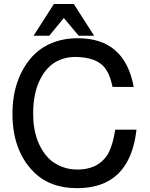

<svg xmlns="http://www.w3.org/2000/svg" viewBox="-20 -936 762 978"><path d="M254.4 -915.5H356L459.5 -753.9H380.9L305.2 -844.2Q286.6 -822.3 267.8 -799.1Q249 -775.9 231 -753.9H150.9ZM553.2 -493.2Q537.1 -571.3 502.9 -602.5Q480.5 -624 446.5 -634.5Q412.6 -645 366.2 -646Q244.6 -646 187.5 -537.1Q148.9 -466.3 148.9 -356.9Q148.9 -277.3 172.6 -217Q196.3 -156.7 239.7 -118.7Q267.6 -96.2 301.8 -84.2Q335.9 -72.3 374 -72.3Q476.6 -72.3 525.4 -144.5Q527.8 -147.5 529.5 -150.6Q531.2 -153.8 533.2 -157.7Q555.2 -200.2 566.9 -275.4H675.3Q641.6 22.5 373 22.5Q231.9 22.5 148.9 -63Q43.5 -171.4 43.5 -356Q43.5 -446.8 69.3 -520.3Q95.2 -593.8 145 -648.9Q186.5 -693.4 245.1 -717.3Q303.7 -741.2 377 -741.2Q615.7 -741.2 661.1 -493.2Z"/></svg>

Font: SolaimanLipi
Style: Bold
Weight: 700
Designer: Solaiman Karim
Foundry: Al Mamun Sumon
Version: Version 2.000